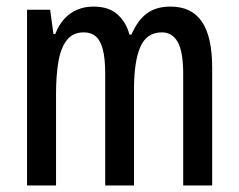

<svg xmlns="http://www.w3.org/2000/svg" viewBox="-20 -569 732 589"><path d="M503.4 -548.8Q567.9 -548.8 599.4 -502.4Q630.9 -456.1 630.9 -360.8V0H542V-341.8Q542 -409.7 525.4 -439.7Q508.8 -469.7 476.6 -469.7Q430.2 -469.7 410.6 -425.3Q391.1 -380.9 391.1 -294.9V0H302.7V-342.8Q302.7 -388.7 295.7 -416.5Q288.6 -444.3 274.2 -457Q259.8 -469.7 237.3 -469.7Q203.6 -469.7 185.1 -446Q166.5 -422.4 159.2 -379.9Q151.9 -337.4 151.9 -280.8V0H63V-539.1H133.8L144 -464.4H149.4Q159.7 -491.2 176.3 -510Q192.9 -528.8 215.8 -538.8Q238.8 -548.8 267.1 -548.8Q314 -548.8 340.8 -524.4Q367.7 -500 377 -462.9H383.3Q401.9 -506.3 430.2 -527.6Q458.5 -548.8 503.4 -548.8Z"/></svg>

Font: Open Sans Condensed Medium
Style: Regular
Weight: 500
Width: 3
Designer: Monotype Design Team
Foundry: Monotype Imaging Inc.
Version: Version 3.000